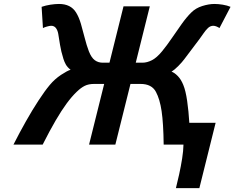

<svg xmlns="http://www.w3.org/2000/svg" viewBox="-20 -738 1197 980"><path d="M744.6 -705.6 568.8 0H434.6L610.4 -705.6ZM916.5 0H815.4Q814 -109.4 804.9 -170.7Q795.9 -231.9 775.9 -269Q754.4 -309.6 697.3 -309.6H602.1L628.9 -418H707Q730.5 -418 755.4 -430.7Q780.3 -443.4 807.1 -476.1Q832 -506.3 857.2 -543.5Q882.3 -580.6 907.5 -615.7Q932.6 -650.9 956.5 -674.3Q979 -696.8 1012.5 -707.3Q1045.9 -717.8 1074.7 -717.8Q1094.2 -717.8 1116.9 -714.1Q1139.6 -710.4 1156.7 -703.1L1100.1 -594.7Q1095.2 -598.6 1085.9 -602.5Q1076.7 -606.4 1068.8 -606.4Q1053.7 -606.4 1041.7 -595.2Q1029.8 -584 1017.1 -565.4Q1001 -541.5 975.8 -509Q950.7 -476.6 921.9 -437.5Q910.2 -421.4 890.6 -401.6Q871.1 -381.8 855.5 -372.1Q869.6 -367.7 886.7 -350.6Q903.8 -333.5 915.5 -304.7Q927.7 -275.4 935.3 -222.7Q942.9 -169.9 946.3 -111.3H1080.6L997.6 222.2H877.9Q885.7 191.9 894.5 151.6Q903.3 111.3 909.7 71Q916 30.8 916.5 0ZM582.5 -418 555.7 -309.6H460.4Q432.1 -309.6 412.4 -299.8Q392.6 -290 371.1 -269Q345.7 -244.6 320.1 -209.7Q294.4 -174.8 264.6 -124Q234.9 -73.2 197.8 0H48.8Q79.1 -60.1 112.1 -118.4Q145 -176.8 176.8 -225.3Q208.5 -273.9 234.4 -304.7Q259.3 -334.5 291.7 -356Q324.2 -377.4 340.3 -381.8Q323.7 -395 316.2 -408.4Q308.6 -421.9 303.7 -437.5Q291.5 -476.6 286.4 -509Q281.2 -541.5 277.3 -565.4Q273.9 -584 265.1 -595.2Q256.3 -606.4 241.2 -606.4Q233.4 -606.4 219.7 -602.5Q206.1 -598.6 199.2 -594.7L192.4 -703.1Q213.4 -710.4 237.5 -714.1Q261.7 -717.8 281.2 -717.8Q341.3 -717.8 368.2 -674.3Q382.8 -650.9 393.1 -616Q403.3 -581.1 412.6 -543.9Q421.9 -506.8 433.6 -476.1Q446.3 -443.8 463.6 -430.9Q481 -418 504.4 -418Z"/></svg>

Font: Andika
Style: Bold Italic
Weight: 700
Italic angle: -14°
Designer: Victor Gaultney, Annie Olsen, Julie Remington, Don Collingsworth, Eric Hays, Becca Hirsbrunner
Foundry: SIL International
Version: Version 6.101